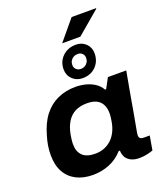

<svg xmlns="http://www.w3.org/2000/svg" viewBox="-170 -1067 1020 1191"><g transform="rotate(-20 339.5 -471.0)"><path d="M237 12Q175 12 128.5 -11.5Q82 -35 56.5 -80.5Q31 -126 31 -194Q31 -226 36 -256Q41 -286 50 -315Q71 -392 109.5 -441.5Q148 -491 201.5 -515Q255 -539 318 -539Q355 -539 387 -530.5Q419 -522 445 -505Q471 -488 487 -460H494L530 -527H651L628 -400Q620 -352 612.5 -311.5Q605 -271 599.5 -238Q594 -205 589 -180.5Q584 -156 582 -142Q580 -128 580 -124Q580 -111 587.5 -104.5Q595 -98 608 -98H650L634 -5Q622 0 597 6Q572 12 543 12Q512 12 490.5 2Q469 -8 456 -27Q451 -37 447.5 -48.5Q444 -60 444 -73H436Q398 -30 346.5 -9Q295 12 237 12ZM295 -107Q327 -107 354 -117.5Q381 -128 402 -147.5Q423 -167 437 -195Q451 -223 457 -258Q459 -271 460.5 -281Q462 -291 462.5 -298.5Q463 -306 463 -312Q463 -347 450.5 -371Q438 -395 413.5 -407Q389 -419 351 -419Q306 -419 273.5 -402.5Q241 -386 220.5 -353Q200 -320 191 -273Q188 -256 186.5 -244Q185 -232 184.5 -224Q184 -216 184 -209Q184 -160 211.5 -133.5Q239 -107 295 -107ZM382 -574Q342 -574 315 -600Q288 -626 288 -665Q288 -717 323 -750.5Q358 -784 411 -784Q451 -784 477 -758.5Q503 -733 503 -694Q503 -659 487.5 -632Q472 -605 445 -589.5Q418 -574 382 -574ZM390 -632Q406 -632 418 -639Q430 -646 437 -658Q444 -670 444 -685Q444 -703 432.5 -714.5Q421 -726 403 -726Q387 -726 374.5 -719Q362 -712 355 -700Q348 -688 348 -672Q348 -655 360 -643.5Q372 -632 390 -632ZM335 -821 446 -954H607V-950L455 -821Z"/></g></svg>

Font: Archivo SemiExpanded
Style: Bold Italic
Weight: 700
Width: 6
Italic angle: -10°
Designer: Hector Gatti
Foundry: Omnibus-Type
Version: Version 2.001